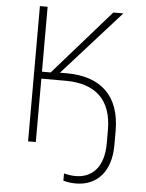

<svg xmlns="http://www.w3.org/2000/svg" viewBox="-59 -748 752 990"><g transform="rotate(5 316.5 -252.5)"><path d="M107 0H147V-328H272C427 -328 512 -251 512 -94V-25C512 96 454 157 366 157C343 157 324 153 306 149V186C326 192 347 195 371 195C480 195 552 118 552 -19V-93C552 -274 452 -367 275 -367H240L539 -700H487L192 -364H147V-700H107Z"/></g></svg>

Font: Fixel Text ExtraLight
Style: Regular
Weight: 200
Width: 4
Designer: AlfaBravo + MacPaw
Foundry: Kyrylo Tkachov, Marchela Mozhyna, Serhii Makarenko, Maria Weinstein, Zakhar Kryvoshyya
Version: Version 1.211